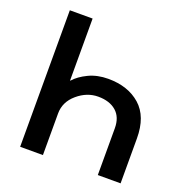

<svg xmlns="http://www.w3.org/2000/svg" viewBox="-136 -896 985 1021"><g transform="rotate(20 356.5 -386.0)"><path d="M86.9 0V-772.5H215.8V-421.9H217.8Q245.1 -453.1 293.9 -476.6Q342.8 -500 404.3 -500Q516.6 -500 585.9 -439Q655.3 -377.9 655.3 -253.9V0H526.4V-264.6Q526.4 -327.1 488.8 -359.9Q451.2 -392.6 386.7 -392.6Q323.2 -392.6 269.5 -346.7Q215.8 -300.8 215.8 -235.4V0Z"/></g></svg>

Font: Gothic A1
Style: Bold
Weight: 700
Version: Version 2.50